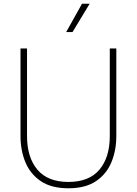

<svg xmlns="http://www.w3.org/2000/svg" viewBox="-20 -1000 734 1030"><path d="M369 -828H335L420 -980H461ZM347 10Q255 10 198.5 -28.5Q142 -67 116 -130.5Q90 -194 90 -270V-740H125V-270Q125 -156 180.5 -90Q236 -24 347 -24Q458 -24 513.5 -90Q569 -156 569 -270V-740H604V-270Q604 -194 578 -130.5Q552 -67 495.5 -28.5Q439 10 347 10Z"/></svg>

Font: Be Vietnam Pro Thin
Style: Regular
Weight: 100
Designer: Lam Bao, Tony Le, Vietanh Nguyen
Foundry: Yellow Type Foundry
Version: Version 1.002; ttfautohint (v1.8.3)